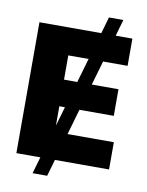

<svg xmlns="http://www.w3.org/2000/svg" viewBox="-98 -888 807 1051"><g transform="rotate(10 306.0 -363.0)"><path d="M157.2 92.8H238.3L265.1 0H565.9V-151.4H308.6L349.6 -293.5H540.5V-441.4H392.1L431.2 -576.2H567.4V-727.5H474.6L501 -819.3H420.9L394.5 -727.5H50.8V0H184.1ZM237.8 -186V-293.5H269ZM237.8 -441.4V-576.2H350.6L311.5 -441.4Z"/></g></svg>

Font: Raveo ExtraBold
Style: Regular
Weight: 800
Designer: Jakub Foglar, Rasmus Andersson (Inter)
Foundry: Jakubfoglar.com
Version: Version 1.100;Glyphs 3.2.3 (3260)